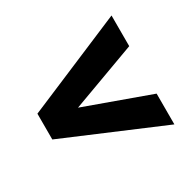

<svg xmlns="http://www.w3.org/2000/svg" viewBox="-110 -661 730 715"><g transform="rotate(-30 255.0 -304.0)"><path d="M448.2 -406.2 168.5 -303.2 448.2 -202.1V-69.8L26.4 -248.5V-359.4L448.2 -538.1Z"/></g></svg>

Font: Vazirmatn RD UI FD
Style: Bold
Weight: 700
Designer: Saber Rastikerdar
Foundry: Saber Rastikerdar
Version: Version 33.003